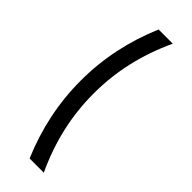

<svg xmlns="http://www.w3.org/2000/svg" viewBox="-266 -821 842 842"><g transform="rotate(45 155.5 -400.0)"><path d="M231 0C170 -131 140 -262 140 -400C140 -538 170 -669 231 -800H143C89 -673 60 -540 60 -400C60 -260 89 -127 143 0Z"/></g></svg>

Font: Gauge
Style: Regular
Weight: 400
Designer: Daniel Pimley
Foundry: Daniel Pimley
Version: Version 1.004;PS 001.001;hotconv 1.0.56